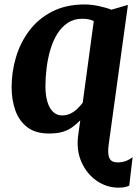

<svg xmlns="http://www.w3.org/2000/svg" viewBox="-20 -587 614 860"><path d="M510.5 253.5Q458 253.5 413.2 222.8Q368.5 192 344.8 138.5Q321 85 330.5 17L339.5 -48Q324 -32.5 306.2 -19Q288.5 -5.5 263.5 2.8Q238.5 11 199 11Q139 11 102.2 -17.2Q65.5 -45.5 48.8 -92.5Q32 -139.5 32 -196.5Q32 -265.5 51.8 -331.5Q71.5 -397.5 112 -450.8Q152.5 -504 214.2 -535.5Q276 -567 359 -567Q390 -567 424.2 -559.5Q458.5 -552 479 -543.5L553 -565L467 59Q461 102 470 121.2Q479 140.5 506.5 140.5Q525 140.5 541.8 134.8Q558.5 129 574 117L559 244.5Q552 248 540.8 250.8Q529.5 253.5 510.5 253.5ZM258 -70Q278 -70 295 -78Q312 -86 326 -99.5Q340 -113 350.5 -127L400 -492.5Q388 -498.5 375 -500.8Q362 -503 348 -503Q311 -503 283.2 -484.5Q255.5 -466 236.2 -434.8Q217 -403.5 205.5 -364.2Q194 -325 188.8 -283Q183.5 -241 183.5 -202Q183.5 -160 192.5 -130.5Q201.5 -101 218.2 -85.5Q235 -70 258 -70Z"/></svg>

Font: Merriweather 20pt ExtraBold
Style: Italic
Weight: 800
Italic angle: -7.8°
Version: Version 2.101